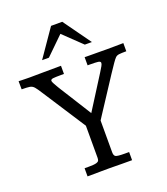

<svg xmlns="http://www.w3.org/2000/svg" viewBox="-157 -964 928 1070"><g transform="rotate(-20 307.5 -429.0)"><path d="M176.3 0V-48.3H202.1Q233.4 -48.3 246.3 -52.2Q259.3 -56.2 261.7 -63Q264.2 -69.8 264.2 -78.6V-268.6Q262.7 -270.5 250.7 -289.3Q238.8 -308.1 220.2 -336.4Q201.7 -364.7 181.4 -396.2Q161.1 -427.7 142.6 -456.1Q124 -484.4 112.1 -503.2Q100.1 -522 98.6 -523.9Q81.1 -551.8 70.6 -564Q60.1 -576.2 44.7 -578.9Q29.3 -581.5 -2.9 -581.5Q-2.9 -593.8 -3.2 -606Q-3.4 -618.2 -3.4 -629.9Q6.3 -629.4 17.8 -629.2Q29.3 -628.9 41 -628.7Q52.7 -628.4 62.5 -628.4Q104 -628.4 144 -629.2Q184.1 -629.9 248 -629.9V-581.5H229.5Q197.8 -581.5 183.3 -579.8Q168.9 -578.1 168.9 -568.4Q169.9 -562 176 -550.8Q182.1 -539.6 191.4 -523.9Q191.9 -522.5 204.6 -502.4Q217.3 -482.4 235.6 -453.4Q253.9 -424.3 272.2 -395Q290.5 -365.7 303.2 -345.7Q315.9 -325.7 316.4 -324.2L440.9 -521Q452.1 -539.1 458.5 -550.3Q464.8 -561.5 464.8 -568.4Q464.8 -577.6 450 -579.6Q435.1 -581.5 401.4 -581.5Q397.9 -581.5 394.8 -581.5Q391.6 -581.5 388.2 -581.5V-629.9Q388.2 -629.9 404.1 -629.6Q419.9 -629.4 442.1 -629.4Q464.4 -629.4 485.4 -629.2Q506.3 -628.9 516.6 -628.9Q539.6 -628.9 564 -629.2Q588.4 -629.4 617.7 -629.9V-581.5Q588.4 -581.5 574.7 -579.8Q561 -578.1 553 -570.1Q544.9 -562 532.2 -543.5Q518.6 -523.9 496.8 -491Q475.1 -458 450.7 -420.4Q426.3 -382.8 404.1 -349.1Q381.8 -315.4 367.2 -292.7Q352.5 -270 351.1 -267.6V-79.6Q351.1 -60.1 360.8 -54.2Q370.6 -48.3 414.1 -48.3H440.4V0Q410.2 0 379.4 -0.2Q348.6 -0.5 306.6 -1Q281.7 -1 258.5 -0.7Q235.4 -0.5 214.8 -0.2Q194.3 0 176.3 0ZM159.7 -695.3 272 -857.9H338.4L455.1 -695.3H413.1L305.7 -798.3L200.2 -695.3Z"/></g></svg>

Font: Kameron
Style: Regular
Weight: 400
Designer: Vernon Adams
Foundry: Vernon Adams
Version: Version 1.100